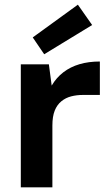

<svg xmlns="http://www.w3.org/2000/svg" viewBox="-20 -801 472 821"><path d="M69 0V-526H189L201 -435Q221 -469 251 -492Q281 -515 320 -526.5Q359 -538 407 -538V-395H334Q308 -395 284.5 -389Q261 -383 242.5 -368Q224 -353 214 -328Q204 -303 204 -264V0ZM169 -569 120 -641 313 -781 374 -694Z"/></svg>

Font: DM Sans 9pt
Style: Bold
Weight: 700
Designer: Colophon Foundry, Jonny Pinhorn
Foundry: Colophon Foundry
Version: Version 4.004;gftools[0.9.30]